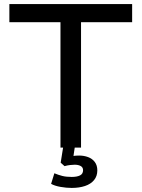

<svg xmlns="http://www.w3.org/2000/svg" viewBox="-20 -725 695 943"><path d="M277 0V-616H26V-705H629V-616H378V0ZM332 198Q306 198 277.5 193Q249 188 231 178L247 126Q266 134 285.5 139Q305 144 332 144Q358 144 373 136.5Q388 129 388 111Q388 97 376.5 90.5Q365 84 347 84Q338 84 324.5 85.5Q311 87 297 91L278 74L293 -20H350L338 60L311 47Q323 43 338.5 41Q354 39 369 39Q392 39 412.5 46.5Q433 54 445.5 70.5Q458 87 458 112Q458 140 442 159.5Q426 179 397.5 188.5Q369 198 332 198Z"/></svg>

Font: Nunito Sans 7pt Medium
Style: Regular
Weight: 500
Designer: Vernon Adams
Foundry: Vernon Adams
Version: Version 3.101;gftools[0.9.27]